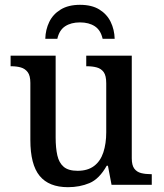

<svg xmlns="http://www.w3.org/2000/svg" viewBox="-20 -767 681 797"><path d="M262 10Q183 10 144.5 -37Q106 -84 106 -186V-423Q106 -453 95 -467.5Q84 -482 66.5 -487Q49 -492 26 -492H24V-536H211V-196Q211 -153 218 -122Q225 -91 244.5 -74.5Q264 -58 302 -58Q344 -58 370.5 -78Q397 -98 409 -134.5Q421 -171 421 -218V-421Q421 -453 410.5 -467.5Q400 -482 382 -487Q364 -492 341 -492H338V-536H527V-110Q527 -81 537.5 -67Q548 -53 566 -48.5Q584 -44 606 -44H610V0H443L428 -79H423Q392 -24 351.5 -7Q311 10 262 10ZM168 -606Q169 -644 184.5 -676Q200 -708 232 -727.5Q264 -747 312 -747Q361 -747 392.5 -727.5Q424 -708 439.5 -676Q455 -644 456 -606H406Q398 -642 373.5 -658Q349 -674 312 -674Q275 -674 250.5 -658Q226 -642 218 -606Z"/></svg>

Font: ET Text
Style: Regular
Weight: 470
Designer: Monotype Design Team
Foundry: Monotype Imaging Inc.
Version: Version 2.009